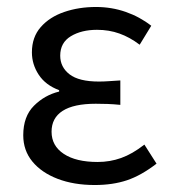

<svg xmlns="http://www.w3.org/2000/svg" viewBox="-20 -518 488 550"><path d="M251.5 12Q191.4 12 145.2 -5.7Q99 -23.4 72.8 -55.2Q46.6 -87 46.6 -130.5Q46.6 -184.5 77.3 -215.1Q108 -245.7 149.4 -255.7V-259.7Q110.6 -274.1 91 -303.8Q71.4 -333.5 71.4 -368Q71.4 -411.7 96.8 -440.5Q122.2 -469.4 164 -483.7Q205.7 -498 255 -498Q299.7 -498 340.1 -483.9Q380.5 -469.8 413.3 -444.2L380.1 -389.9Q351.6 -411.5 321.9 -422Q292.3 -432.6 257.9 -432.6Q213.3 -432.6 182.9 -414.2Q152.5 -395.8 152.5 -358.6Q152.5 -325.8 179.2 -305.1Q206 -284.4 263.4 -284.4Q278 -284.4 292.2 -285.5Q306.3 -286.6 324.7 -287.6V-217.6Q304.9 -219.6 288.1 -220.2Q271.3 -220.8 254.3 -220.8Q191.1 -220.8 159.4 -200.4Q127.7 -180 127.7 -140.7Q127.7 -100.3 162.7 -77.2Q197.6 -54 259.8 -54Q295 -54 326.9 -65.4Q358.9 -76.7 393.6 -103.8L428.4 -49.2Q384.3 -15.2 343.7 -1.6Q303 12 251.5 12Z"/></svg>

Font: Source Sans 3
Style: Regular
Weight: 200
Designer: Paul D. Hunt
Foundry: Adobe
Version: Version 3.046;hotconv 1.0.118;makeotfexe 2.5.65603